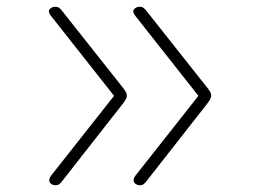

<svg xmlns="http://www.w3.org/2000/svg" viewBox="-20 -535 765 569"><path d="M145 14Q138 14 132.5 10.5Q127 7 126 1Q125 -5 131 -14L318 -251L131 -488Q121 -501 127.5 -508Q134 -515 144 -515Q151 -515 155.5 -511.5Q160 -508 163 -504L338 -283Q347 -272 351.5 -265Q356 -258 356 -251Q356 -246 351.5 -238.5Q347 -231 338 -220L164 2Q161 6 156.5 10Q152 14 145 14ZM395 14Q388 14 382.5 10.5Q377 7 376 1Q375 -5 381 -14L568 -251L381 -488Q371 -501 377.5 -508Q384 -515 394 -515Q401 -515 405.5 -511.5Q410 -508 413 -504L588 -283Q597 -272 601.5 -265Q606 -258 606 -251Q606 -246 601.5 -238.5Q597 -231 588 -220L414 2Q411 6 406.5 10Q402 14 395 14Z"/></svg>

Font: Playwrite BR Thin
Style: Regular
Weight: 250
Version: Version 1.003